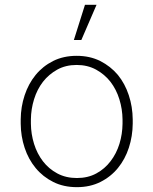

<svg xmlns="http://www.w3.org/2000/svg" viewBox="-20 -771 640 801"><path d="M66.4 -272.9V-254.9Q66.9 -202.1 82.8 -154.3Q98.6 -106.4 128.9 -69.8Q158.7 -33.7 201.9 -12Q245.1 9.8 300.8 9.8Q356 9.8 399.2 -12Q442.4 -33.7 472.2 -70.3Q502 -106.9 517.6 -154.8Q533.2 -202.6 533.7 -254.9V-272.9Q533.2 -325.7 517.3 -373.8Q501.5 -421.9 471.7 -458.5Q441.4 -494.6 398.2 -516.4Q355 -538.1 299.8 -538.1Q244.6 -538.1 201.4 -516.4Q158.2 -494.6 128.4 -458Q98.6 -421.4 82.8 -373.5Q66.9 -325.7 66.4 -272.9ZM108.9 -254.9V-272.9Q109.4 -315.9 122.1 -356.9Q134.8 -397.9 159.2 -429.7Q183.6 -460.9 218.8 -480.5Q253.9 -500 299.8 -500Q345.2 -500 380.9 -480.5Q416.5 -460.9 440.9 -429.7Q465.3 -397.9 478 -356.9Q490.7 -315.9 491.2 -272.9V-254.9Q490.7 -211.4 478.3 -170.9Q465.8 -130.4 441.4 -98.6Q417 -66.4 381.8 -47.4Q346.7 -28.3 300.8 -28.3Q254.9 -28.3 219.2 -47.4Q183.6 -66.4 159.2 -98.1Q134.8 -129.9 122.1 -170.7Q109.4 -211.4 108.9 -254.9ZM334.5 -751 288.1 -604H319.3L382.8 -751Z"/></svg>

Font: Roboto Mono ExtraLight
Style: Regular
Weight: 250
Monospace: yes
Designer: Google
Version: Version 3.000